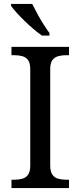

<svg xmlns="http://www.w3.org/2000/svg" viewBox="-20 -951 407 971"><path d="M38 0V-42H51Q74 -42 92.5 -47Q111 -52 122 -67.5Q133 -83 133 -114V-600Q133 -632 122 -647Q111 -662 92.5 -667Q74 -672 51 -672H38V-714H329V-672H316Q294 -672 275 -667Q256 -662 245 -647Q234 -632 234 -600V-114Q234 -83 245 -67.5Q256 -52 275 -47Q294 -42 316 -42H329V0ZM192 -771Q172 -785 149 -804.5Q126 -824 103.5 -846Q81 -868 63 -888Q45 -908 36 -921V-931H143Q154 -909 168.5 -882Q183 -855 199.5 -829Q216 -803 230 -784V-771Z"/></svg>

Font: Noto Serif Thai
Style: Regular
Weight: 400
Designer: Monotype Design Team
Foundry: Monotype Imaging Inc.
Version: Version 2.001